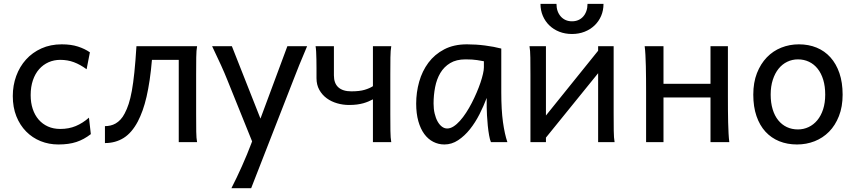

<svg xmlns="http://www.w3.org/2000/svg" viewBox="-20 -738 4442 997"><path d="M429.7 -378.4Q396.5 -402.8 363.8 -415Q331.1 -427.2 293 -427.2Q260.3 -427.2 232.2 -414.8Q204.1 -402.3 183.3 -378.9Q162.6 -355.5 150.9 -321.3Q139.2 -287.1 139.2 -244.1Q139.2 -204.6 149.9 -172.4Q160.6 -140.1 180.7 -116.9Q200.7 -93.8 229 -81.1Q257.3 -68.4 293 -68.4Q337.4 -68.4 373.5 -83.5Q409.7 -98.6 441.9 -127L451.7 -41.5Q433.1 -27.3 414.8 -17.3Q396.5 -7.3 376.5 -0.7Q356.4 5.9 333.5 9Q310.5 12.2 283.2 12.2Q233.9 12.2 190.9 -5.1Q147.9 -22.5 115.7 -55.2Q83.5 -87.9 64.9 -134.3Q46.4 -180.7 46.4 -239.3Q46.4 -294.4 64.2 -343.3Q82 -392.1 115 -428.7Q147.9 -465.3 195.1 -486.6Q242.2 -507.8 300.3 -507.8Q349.1 -507.8 384.5 -496.3Q419.9 -484.9 446.8 -466.3Z M769 -427.2Q764.2 -370.1 757.1 -322.5Q750 -274.9 741 -235.6Q731.9 -196.3 720.5 -164.6Q709 -132.8 695.8 -107.4Q664.6 -48.3 622.1 -21.7Q579.6 4.9 524.9 4.9V-83Q539.1 -83 553.2 -86.2Q567.4 -89.4 580.6 -96.9Q593.8 -104.5 605.7 -117.2Q617.7 -129.9 627.4 -148.9Q639.2 -170.9 648.2 -198.5Q657.2 -226.1 664.6 -266.1Q671.9 -306.2 677.7 -362.3Q683.6 -418.5 688.5 -498H1003.4Q999.5 -477.5 999 -439.7Q998.5 -401.9 998.5 -351.6V-146.5Q998.5 -89.8 999 -54.4Q999.5 -19 1003.4 0H908.2V-427.2Z M1284.2 239.3H1181.6Q1195.3 212.9 1209.2 183.6Q1223.1 154.3 1236.6 124.3Q1250 94.2 1262.2 64.7Q1274.4 35.2 1284.7 7.8L1289.1 -3.9L1159.7 -324.7Q1146.5 -357.9 1127.7 -399.4Q1108.9 -440.9 1081.5 -498H1184.1L1332.5 -122.1L1472.2 -498H1574.7Q1550.3 -441.4 1533.9 -400.1Q1517.6 -358.9 1504.4 -325.2Z M2011.7 -498Q2007.8 -477.5 2007.3 -439.7Q2006.8 -401.9 2006.8 -351.6V-146.5Q2006.8 -96.2 2007.3 -58.3Q2007.8 -20.5 2011.7 0H1916.5V-222.2Q1905.3 -216.3 1893.3 -211.2Q1881.3 -206.1 1866.7 -201.9Q1852.1 -197.8 1833.7 -195.3Q1815.4 -192.9 1792 -192.9Q1760.7 -192.9 1730.5 -201.7Q1700.2 -210.4 1676.5 -227.8Q1652.8 -245.1 1638.2 -271.2Q1623.5 -297.4 1623.5 -332V-382.3Q1623.5 -407.7 1623 -429.9Q1622.6 -452.1 1621.6 -470Q1620.6 -487.8 1618.7 -498H1713.9V-346.7Q1713.9 -305.2 1737.1 -284.4Q1760.3 -263.7 1804.2 -263.7Q1846.7 -263.7 1873 -271.5Q1899.4 -279.3 1916.5 -290.5V-498Z M2397.5 -429.7Q2349.6 -429.7 2317.6 -410.4Q2285.6 -391.1 2266.6 -359.1Q2247.6 -327.1 2239.5 -285.6Q2231.4 -244.1 2231.4 -200.2Q2231.4 -171.9 2237.1 -148.2Q2242.7 -124.5 2252.4 -107.2Q2262.2 -89.8 2274.9 -80.3Q2287.6 -70.8 2302.2 -70.8Q2318.4 -70.8 2335.2 -81.5Q2352.1 -92.3 2368.4 -110.6Q2384.8 -128.9 2400.4 -152.8Q2416 -176.8 2429.7 -203.4Q2443.4 -230 2455.1 -257.3Q2466.8 -284.7 2475.1 -309.3Q2483.4 -334 2488 -354.5Q2492.7 -375 2492.7 -388.2V-419.9Q2480.5 -422.4 2457.3 -426Q2434.1 -429.7 2397.5 -429.7ZM2507.3 -229.5Q2491.7 -188 2470 -145Q2448.2 -102.1 2420.4 -67.1Q2392.6 -32.2 2359.1 -10Q2325.7 12.2 2287.6 12.2Q2256.8 12.2 2230 -1.5Q2203.1 -15.1 2183.3 -42Q2163.6 -68.8 2152.3 -108.6Q2141.1 -148.4 2141.1 -200.2Q2141.1 -258.3 2156.7 -313.7Q2172.4 -369.1 2204.6 -412.4Q2236.8 -455.6 2286.6 -481.7Q2336.4 -507.8 2404.8 -507.8Q2452.1 -507.8 2499 -501.7Q2545.9 -495.6 2583 -485.8V-258.8Q2583 -166.5 2591.8 -103.8Q2600.6 -41 2614.7 0H2529.3Q2523.9 -11.7 2519.8 -35.2Q2515.6 -58.6 2512.9 -85.7Q2510.3 -112.8 2508.8 -138.7Q2507.3 -164.6 2507.3 -180.7Z M2814.9 -498V-138.2L3085.9 -474.6V-498H3166.5V-148.9Q3166.5 -98.1 3167 -59.3Q3167.5 -20.5 3171.4 0H3085.9V-357.9L2814.9 -23.4V0H2734.4V-349.1Q2734.4 -399.9 2733.9 -438.7Q2733.4 -477.5 2729.5 -498ZM3113.8 -717.8Q3113.8 -684.1 3101.6 -655.5Q3089.4 -627 3067.4 -606Q3045.4 -585 3015.4 -573.2Q2985.4 -561.5 2950.2 -561.5Q2914.6 -561.5 2884.5 -573.2Q2854.5 -585 2832.8 -606Q2811 -627 2798.8 -655.5Q2786.6 -684.1 2786.6 -717.8H2869.6Q2869.6 -697.8 2875.2 -681.4Q2880.9 -665 2891.6 -652.8Q2902.3 -640.6 2917 -634Q2931.6 -627.4 2950.2 -627.4Q2968.8 -627.4 2983.6 -634Q2998.5 -640.6 3009 -652.8Q3019.5 -665 3025.1 -681.4Q3030.8 -697.8 3030.8 -717.8Z M3335 -258.8Q3335 -294.4 3334.7 -329.1Q3334.5 -363.8 3333.7 -394.8Q3333 -425.8 3331.5 -452.4Q3330.1 -479 3327.6 -498H3425.3V-302.7H3669.4V-498H3759.8V-239.3Q3759.8 -203.6 3760 -168.9Q3760.3 -134.3 3761 -103Q3761.7 -71.8 3763.2 -45.4Q3764.6 -19 3767.1 0H3669.4V-231.9H3425.3V0H3335Z M3981.9 -246.6Q3981.9 -204.1 3992.2 -170.4Q4002.4 -136.7 4021.2 -113.5Q4040 -90.3 4065.9 -78.1Q4091.8 -65.9 4123.5 -65.9Q4152.8 -65.9 4178.7 -78.1Q4204.6 -90.3 4223.9 -113.5Q4243.2 -136.7 4254.2 -170.4Q4265.1 -204.1 4265.1 -246.6Q4265.1 -289.6 4254.9 -323.5Q4244.6 -357.4 4225.8 -381.1Q4207 -404.8 4180.9 -417.2Q4154.8 -429.7 4123.5 -429.7Q4093.8 -429.7 4067.9 -417.2Q4042 -404.8 4022.9 -381.1Q4003.9 -357.4 3992.9 -323.5Q3981.9 -289.6 3981.9 -246.6ZM3891.6 -246.6Q3891.6 -309.6 3910.6 -358.2Q3929.7 -406.7 3961.9 -440.2Q3994.1 -473.6 4037.1 -490.7Q4080.1 -507.8 4128.4 -507.8Q4178.7 -507.8 4220.5 -490.7Q4262.2 -473.6 4292.2 -440.2Q4322.3 -406.7 4338.9 -358.2Q4355.5 -309.6 4355.5 -246.6Q4355.5 -183.6 4336.4 -135.3Q4317.4 -86.9 4285.2 -54.2Q4252.9 -21.5 4210 -4.6Q4167 12.2 4118.7 12.2Q4068.4 12.2 4026.6 -4.6Q3984.9 -21.5 3954.8 -54.2Q3924.8 -86.9 3908.2 -135.3Q3891.6 -183.6 3891.6 -246.6Z"/></svg>

Font: Andika
Style: Regular
Weight: 400
Designer: Victor Gaultney, Annie Olsen, Julie Remington, Don Collingsworth, Eric Hays
Foundry: SIL International
Version: Version 1.001